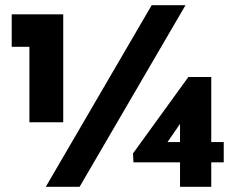

<svg xmlns="http://www.w3.org/2000/svg" viewBox="-20 -718 900 738"><path d="M693 -698 286 0H156L563 -698ZM840 -172V-94H792V0H672V-94H493L491 -128L704 -422H792V-172ZM25 -663H223V-248H93V-538H25ZM672 -172V-242L624 -172Z"/></svg>

Font: Reem Kufi Ink
Style: Bold
Weight: 700
Designer: Khaled Hosny
Version: Version 1.002